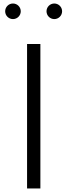

<svg xmlns="http://www.w3.org/2000/svg" viewBox="-20 -1076 385 1096"><path d="M290 -967C314.5 -967 334.5 -987 334.5 -1011.5C334.5 -1036 314.5 -1056 290 -1056C265.5 -1056 245.5 -1036 245.5 -1011.5C245.5 -987 265.5 -967 290 -967ZM54 -967C78.5 -967 98.5 -987 98.5 -1011.5C98.5 -1036 78.5 -1056 54 -1056C29.5 -1056 9.5 -1036 9.5 -1011.5C9.5 -987 29.5 -967 54 -967ZM210.5 0V-825H134.5V0Z"/></svg>

Font: Spartan
Style: Regular
Weight: 400
Designer: Matt Bailey, Mirko Velimirovic
Foundry: Matt Bailey
Version: Version 1.003